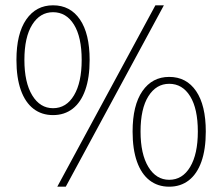

<svg xmlns="http://www.w3.org/2000/svg" viewBox="-20 -692 838 724"><path d="M180 -258Q137 -258 106 -282Q75 -306 58.5 -352.5Q42 -399 42 -466Q42 -565 79 -618.5Q116 -672 180 -672Q245 -672 281.5 -618.5Q318 -565 318 -466Q318 -399 301.5 -352.5Q285 -306 254 -282Q223 -258 180 -258ZM180 -284Q230 -284 259 -332.5Q288 -381 288 -466Q288 -552 259 -599Q230 -646 180 -646Q131 -646 101.5 -599Q72 -552 72 -466Q72 -381 101.5 -332.5Q131 -284 180 -284ZM196 12 566 -672H598L228 12ZM618 12Q575 12 544 -12Q513 -36 496.5 -82.5Q480 -129 480 -196Q480 -295 517 -348.5Q554 -402 618 -402Q683 -402 719.5 -348.5Q756 -295 756 -196Q756 -129 739.5 -82.5Q723 -36 692 -12Q661 12 618 12ZM618 -14Q668 -14 697 -62.5Q726 -111 726 -196Q726 -282 697 -329Q668 -376 618 -376Q569 -376 539.5 -329Q510 -282 510 -196Q510 -111 539.5 -62.5Q569 -14 618 -14Z"/></svg>

Font: Mada ExtraLight
Style: Regular
Weight: 250
Designer: Khaled Hosny
Version: Version 1.5